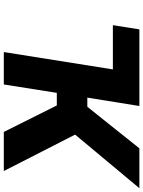

<svg xmlns="http://www.w3.org/2000/svg" viewBox="108 -859 751 1007"><g transform="rotate(90 483.5 -355.5)"><path d="M112 -572H344L253 0H423L467 -278H533L672 0H877L686 -374L967 -711H758L540 -438H492L536 -711H134Z"/></g></svg>

Font: Asimov Pro
Style: UltObl
Weight: 900
Designer: Google
Version: Version 2.000980; 2014